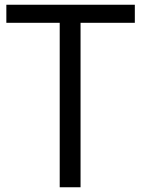

<svg xmlns="http://www.w3.org/2000/svg" viewBox="-20 -790 596 810"><path d="M6.8 -693.8V-770H548.8V-693.8H319.8V0H231.9V-693.8Z"/></svg>

Font: Junction Regular
Style: Regular
Weight: 500
Designer: Caroline Hadilaksono
Foundry: Caroline Hadilaksono
Version: Version 1.056